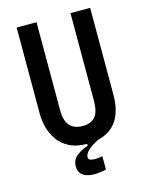

<svg xmlns="http://www.w3.org/2000/svg" viewBox="-124 -737 765 989"><g transform="rotate(-15 259.0 -243.0)"><path d="M318 166Q296 171 270.5 173Q245 175 222.5 170Q200 165 186 150.5Q172 136 172 110Q172 74 200 53Q228 32 259 23V13Q200 12 162 -8.5Q124 -29 102.5 -61.5Q81 -94 72 -130Q63 -166 63 -199V-660H169V-194Q169 -134 192.5 -108Q216 -82 261 -82Q305 -82 327.5 -107.5Q350 -133 350 -194V-660H455V-199Q455 -110 420 -59Q385 -8 319 7Q243 45 243 80Q243 93 257 96.5Q271 100 289 98.5Q307 97 318 94Z"/></g></svg>

Font: Bricolage Grotesque 12pt Condensed Medium
Style: Regular
Weight: 500
Width: 3
Designer: Mathieu Triay
Foundry: Atelier Triay
Version: Version 1.001; ttfautohint (v1.8.4.7-5d5b);gftools[0.9.33.de